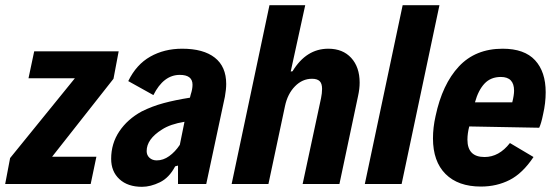

<svg xmlns="http://www.w3.org/2000/svg" viewBox="-46 -710 2140 741"><path d="M392 -406 155 -105H326L304 0H-26L-7 -100L243 -408H64L86 -512H412Z M827 -386Q827 -365 822 -337L750 0H641V-71L630 -68Q607 -24 571 -6.5Q535 11 502 11Q447 11 415 -18.5Q383 -48 383 -97Q383 -156 414.5 -203Q446 -250 501 -280Q541 -300 585.5 -312Q630 -324 687 -333L690 -345Q697 -366 697 -383Q697 -421 648 -421Q585 -421 546 -343L449 -397Q480 -461 534 -491.5Q588 -522 657 -522Q739 -522 783 -487.5Q827 -453 827 -386ZM648 -151 666 -240Q611 -231 579 -210Q520 -173 520 -127Q520 -111 531 -101Q542 -91 559 -91Q584 -91 607 -107.5Q630 -124 648 -151Z M994 -690H1132L1076 -434L1083 -435Q1136 -522 1221 -522Q1277 -522 1309.5 -486.5Q1342 -451 1342 -391Q1342 -367 1336 -340L1264 0H1122L1193 -331Q1197 -350 1197 -367Q1197 -388 1187.5 -397Q1178 -406 1158 -406Q1121 -406 1092.5 -377Q1064 -348 1054 -301L990 0H848Z M1508 -690H1650L1504 0H1362Z M2060 -354Q2060 -312 2050 -269Q2043 -234 2035 -217L1765 -222Q1758 -195 1758 -171Q1758 -104 1824 -104Q1880 -104 1922 -158L2013 -104Q1971 -41 1921 -15.5Q1871 10 1810 10Q1722 10 1673.5 -38.5Q1625 -87 1625 -176Q1625 -218 1635 -262Q1661 -385 1725 -453.5Q1789 -522 1894 -522Q1978 -522 2019 -477.5Q2060 -433 2060 -354ZM1787 -315H1931Q1938 -343 1938 -360Q1938 -413 1887 -413Q1848 -413 1824 -387.5Q1800 -362 1787 -315Z"/></svg>

Font: Decalotype
Style: Bold Italic
Weight: 700
Italic angle: -12°
Designer: Alfredo Marco Pradil
Foundry: Alfredo Marco Pradil
Version: Version 1.0